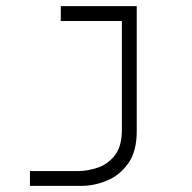

<svg xmlns="http://www.w3.org/2000/svg" viewBox="-20 -606 626 626"><path d="M77.6 0V-48.3H234.9Q265.1 -48.3 298.3 -59.3Q331.5 -70.3 354.5 -99.6Q377.4 -128.9 377.4 -183.6V-537.6H178.2V-585.9H425.8V-177.7Q425.8 -111.8 397.9 -73Q370.1 -34.2 328.6 -17.1Q287.1 0 245.6 0Z"/></svg>

Font: Cascadia Mono ExtraLight
Style: Regular
Weight: 200
Monospace: yes
Designer: Aaron Bell
Foundry: Saja Typeworks
Version: Version 2404.023; ttfautohint (v1.8.4)